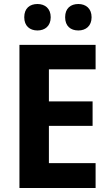

<svg xmlns="http://www.w3.org/2000/svg" viewBox="-20 -938 546 958"><path d="M101 -852C101 -808 129 -786 167 -786C204 -786 233 -808 233 -852C233 -896 204 -918 167 -918C129 -918 101 -897 101 -852ZM305 -852C305 -808 332 -786 371 -786C408 -786 437 -808 437 -852C437 -896 408 -918 371 -918C333 -918 305 -897 305 -852ZM457 0V-124H224V-310H442V-432H224V-592H457V-714H77V0Z"/></svg>

Font: Noto Sans Thai Looped SemiCondensed
Style: Bold
Weight: 700
Width: 4
Designer: Sasikarn Vongin, Ben Mitchell
Foundry: The Fontpad Ltd
Version: Version 1.001